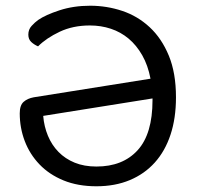

<svg xmlns="http://www.w3.org/2000/svg" viewBox="-20 -636 690 671"><path d="M49 -240Q49 -268 62.5 -280Q76 -292 98 -296L506 -361Q497 -408 477 -443Q457 -478 429.5 -501Q402 -524 367.5 -535.5Q333 -547 294 -547Q235 -547 188.5 -525Q142 -503 113 -474Q99 -480 89 -489.5Q79 -499 79 -515Q79 -533 90.5 -545.5Q102 -558 113 -566Q139 -584 188 -600Q237 -616 295 -616Q353 -616 407 -598Q461 -580 503 -541Q545 -502 570 -441.5Q595 -381 595 -296Q595 -223 576 -165.5Q557 -108 521 -68Q485 -28 433.5 -6.5Q382 15 317 15Q252 15 202 -5.5Q152 -26 118 -61.5Q84 -97 66.5 -143Q49 -189 49 -240ZM317 -54Q409 -54 461 -111Q513 -168 513 -286V-292L131 -231Q134 -194 147.5 -161.5Q161 -129 184.5 -105Q208 -81 241 -67.5Q274 -54 317 -54Z"/></svg>

Font: Baloo 2
Style: Regular
Weight: 400
Designer: Sarang Kulkarni and Ek Type
Foundry: Ek Type
Version: Version 1.640;hotconv 1.0.111;makeotfexe 2.5.65597; ttfautoh